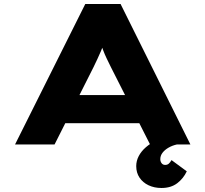

<svg xmlns="http://www.w3.org/2000/svg" viewBox="-20 -720 1024 957"><path d="M55 0 405 -700H581L929 0H728L533 -385Q521 -409 511.5 -429Q502 -449 495 -467.5Q488 -486 481.5 -504Q475 -522 470 -540L511 -541Q505 -522 498 -503Q491 -484 483 -465Q475 -446 465.5 -426Q456 -406 446 -385L252 0ZM220 -106 282 -246H703L729 -106ZM785 217Q749 217 720.5 203.5Q692 190 675.5 165.5Q659 141 659 108Q659 82 671.5 58Q684 34 707 14Q730 -6 761.5 -22Q793 -38 831 -48L862 0Q839 5 820 16Q801 27 790 41.5Q779 56 779 73Q779 85 785.5 93.5Q792 102 803 102Q814 102 821 96Q828 90 835 78L911 134Q894 170 863 193.5Q832 217 785 217Z"/></svg>

Font: Lexend Zetta ExtraBold
Style: Regular
Weight: 800
Designer: Bonnie Shaver-Troup, Thomas Jockin
Foundry: Lexend
Version: Version 1.007